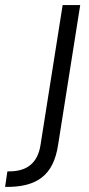

<svg xmlns="http://www.w3.org/2000/svg" viewBox="-106 -526 349 754"><path d="M-86 208C42 210 104 160 122 44L209 -506H140L53 44C42 114 0 149 -77 147Z"/></svg>

Font: Arthouse Owned
Style: Italic
Weight: 400
Italic angle: -10°
Designer: Jeremy Tribby
Foundry: Tribby Type
Version: Version 1.000;PS 001.000;hotconv 1.0.88;makeotf.lib2.5.64775